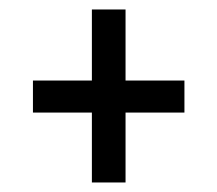

<svg xmlns="http://www.w3.org/2000/svg" viewBox="-20 -532 454 401"><path d="M242.2 -512.2V-363.8H365.2V-296.9H242.2V-150.9H171.9V-296.9H48.8V-363.8H171.9V-512.2Z"/></svg>

Font: Fira Sans Compressed Book
Style: Regular
Weight: 350
Width: 1
Designer: Carrois Corporate & Edenspiekermann AG
Foundry: Carrois Corporate GbR & Edenspiekermann AG
Version: Version 4.203;PS 004.203;hotconv 1.0.88;makeotf.lib2.5.64775